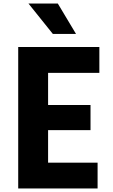

<svg xmlns="http://www.w3.org/2000/svg" viewBox="-20 -1066 640 1086"><path d="M83 0V-800H542V-654H252V-472H492V-330H252V-146H532V0ZM410 -874H279L141 -1046H307Z"/></svg>

Font: Martian Mono Condensed
Style: Bold
Weight: 700
Width: 3
Designer: Roman Shamin
Foundry: Evil Martians
Version: Version 1.000